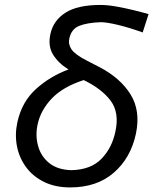

<svg xmlns="http://www.w3.org/2000/svg" viewBox="-20 -766 641 796"><path d="M271 11Q208.5 11 162.2 -12Q116 -35 87.8 -73.5Q59.5 -112 50.2 -160.2Q41 -208.5 52 -259Q70.5 -344 129.2 -397Q188 -450 264 -478Q222.5 -503.5 200.2 -539.2Q178 -575 189 -625Q201 -681 251.2 -713.2Q301.5 -745.5 396.5 -745.5Q425.5 -745.5 462 -739Q498.5 -732.5 534.2 -723.8Q570 -715 596 -707.5L571.5 -631.5Q516 -651.5 469 -662.8Q422 -674 398 -674Q342 -672 309 -659Q276 -646 267.5 -607Q262 -583.5 276 -562Q290 -540.5 339.5 -515L392 -488Q478.5 -443 521 -375Q563.5 -307 543.5 -211.5Q522 -111 451.8 -50Q381.5 11 271 11ZM136 -250.5Q126 -204.5 137.8 -161.2Q149.5 -118 184 -90Q218.5 -62 276.5 -60.5Q357 -62.5 400.8 -107.8Q444.5 -153 458.5 -221Q475.5 -299.5 438.5 -348.8Q401.5 -398 327 -434Q240.5 -406 194.5 -357.5Q148.5 -309 136 -250.5Z"/></svg>

Font: Commissioner Flair
Style: Italic
Weight: 400
Italic angle: -12°
Designer: Kostas Bartsokas
Foundry: Kostas Bartsokas
Version: Version 1.000; ttfautohint (v1.8.3)